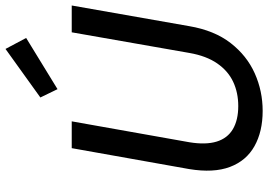

<svg xmlns="http://www.w3.org/2000/svg" viewBox="-162 -826 999 716"><g transform="rotate(-90 338.0 -467.5)"><path d="M283 12Q206 12 151.5 -18.5Q97 -49 74 -110Q51 -171 66 -262L144 -700H244L166 -261Q156 -200 168.5 -159.5Q181 -119 215 -99Q249 -79 301 -79Q351 -79 391.5 -98Q432 -117 460 -157.5Q488 -198 499 -261L576 -700H676L599 -262Q583 -168 536 -107.5Q489 -47 423 -17.5Q357 12 283 12ZM364 -753 333 -817 514 -947 555 -870Z"/></g></svg>

Font: DM Sans 11pt Medium
Style: Italic
Weight: 500
Italic angle: -10°
Version: Version 4.004;gftools[0.9.30]